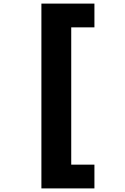

<svg xmlns="http://www.w3.org/2000/svg" viewBox="-20 -831 690 1062"><path d="M209 211.1V-811.1H502.3V-679.7H374V79.7H502.3V211.1Z"/></svg>

Font: Trispace Thin
Style: Regular
Weight: 100
Designer: Tyler Finck
Foundry: Etcetera Type Company
Version: Version 1.210